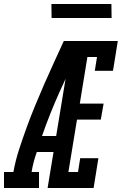

<svg xmlns="http://www.w3.org/2000/svg" viewBox="-67 -940 609 960"><path d="M-47 0V-80H0Q10 -136 28 -191.5Q46 -247 66 -302Q86 -357 108.5 -411.5Q131 -466 154.5 -520Q178 -574 203 -628Q228 -682 252 -735H292L290 -719L334 -700Q281 -592 231.5 -482Q182 -372 143 -260H214L201 -180H117Q108 -155 101.5 -130Q95 -105 91 -80H128V0ZM171 0 292 -735H522L498 -586H407L418 -655H370L332 -422H451L437 -342H318L275 -80H323L334 -149H425L401 0ZM191 -850 190 -920H490L491 -850Z"/></svg>

Font: Iosevka Curly Slab Medium
Style: Italic
Weight: 500
Italic angle: -9°
Monospace: yes
Designer: Belleve Invis
Foundry: Belleve Invis
Version: Version 22.1.2; ttfautohint (v1.8.4)